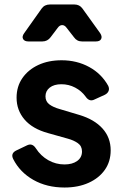

<svg xmlns="http://www.w3.org/2000/svg" viewBox="-20 -825 554 857"><path d="M268 12Q189 12 129 -22Q69 -56 39 -115Q26 -141 54 -154L100 -176Q124 -188 140 -163Q162 -129 195.5 -110Q229 -91 268 -91Q303 -91 324.5 -106.5Q346 -122 346 -149Q346 -173 327.5 -186Q309 -199 283 -206L194 -231Q125 -250 89.5 -291.5Q54 -333 54 -389Q54 -439 80 -476.5Q106 -514 151 -535Q196 -556 255 -556Q323 -556 378 -526Q433 -496 463 -442Q469 -429 464.5 -418.5Q460 -408 448 -402L402 -381Q379 -369 362 -394Q344 -419 315.5 -434Q287 -449 254 -449Q221 -449 202 -434Q183 -419 183 -395Q183 -372 200.5 -359Q218 -346 247 -338L334 -312Q401 -292 437.5 -251.5Q474 -211 474 -154Q474 -104 448 -67Q422 -30 375.5 -9Q329 12 268 12ZM107 -640Q89 -640 83 -651Q77 -662 88 -677L166 -787Q179 -805 203 -805H312Q335 -805 348 -787L427 -677Q437 -662 431.5 -651Q426 -640 408 -640H346Q323 -640 310 -659L278 -700Q269 -713 257.5 -713Q246 -713 237 -700L206 -659Q192 -640 169 -640Z"/></svg>

Font: Pitagon Sans Text
Style: Bold
Weight: 700
Designer: Travis Tran
Foundry: Pitagon
Version: Version 1.001; ttfautohint (v1.8.4.7-5d5b);gftools[0.9.26]